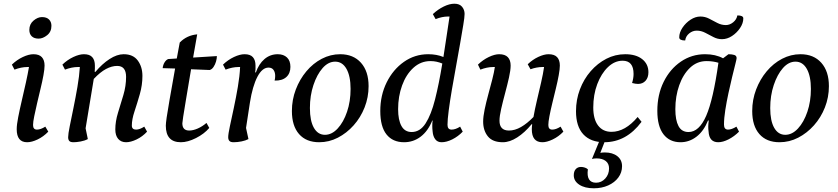

<svg xmlns="http://www.w3.org/2000/svg" viewBox="-20 -754 4515 1034"><path d="M126 12Q70 12 70 -58Q70 -82 78 -123Q86 -164 97.5 -213Q109 -262 119.5 -309.5Q130 -357 136 -393Q131 -393 126 -393Q111 -393 93.5 -389.5Q76 -386 58 -379L44 -406Q71 -432 103 -447Q135 -462 160 -462Q191 -462 205.5 -446Q220 -430 220 -401Q220 -382 214 -349Q208 -316 198.5 -277Q189 -238 180 -199Q171 -160 164.5 -128.5Q158 -97 158 -81Q158 -56 179 -56Q199 -56 224 -72L240 -45Q214 -18 182.5 -3Q151 12 126 12ZM188 -546Q164 -546 151 -558.5Q138 -571 138 -593Q138 -624 160.5 -643Q183 -662 206 -662Q231 -662 244 -649Q257 -636 257 -615Q257 -583 234 -564.5Q211 -546 188 -546Z M376 12Q359 12 353 5Q347 -2 347 -15Q347 -32 355.5 -74Q364 -116 375.5 -172Q387 -228 397 -286Q407 -344 410 -393Q404 -393 398 -393Q383 -393 365.5 -389.5Q348 -386 330 -379L316 -406Q343 -432 375 -447Q407 -462 432 -462Q463 -462 477 -446Q491 -430 491 -401Q491 -393 491 -384.5Q491 -376 490 -367H494Q530 -410 570 -436Q610 -462 646 -462Q697 -462 722 -428Q747 -394 747 -345Q747 -296 733 -247Q719 -198 704.5 -154.5Q690 -111 690 -78Q690 -56 713 -56Q732 -56 757 -72L772 -45Q747 -18 715.5 -3Q684 12 659 12Q632 12 616.5 -6Q601 -24 601 -57Q601 -100 615.5 -147Q630 -194 644.5 -242.5Q659 -291 659 -340Q659 -399 611 -399Q582 -399 551 -382.5Q520 -366 485 -329L441 -63L453 -5Q436 4 414 8Q392 12 376 12Z M954 12Q873 12 873 -77Q873 -89 877.5 -121Q882 -153 893 -215.5Q904 -278 923 -385L856 -387Q858 -405 866.5 -418.5Q875 -432 886 -436L932 -439L948 -525Q986 -564 1042 -569Q1036 -535 1030.5 -503.5Q1025 -472 1020 -444L1148 -452Q1148 -439 1143.5 -423Q1139 -407 1130 -393.5Q1121 -380 1109 -377L1009 -381Q992 -279 981.5 -217Q971 -155 966.5 -125Q962 -95 962 -90Q962 -51 999 -51Q1020 -51 1045 -62Q1070 -73 1092 -92L1107 -65Q1080 -33 1035.5 -10.5Q991 12 954 12Z M1238 12Q1222 12 1215.5 5Q1209 -2 1209 -15Q1209 -32 1218 -74Q1227 -116 1239 -172Q1251 -228 1261 -286.5Q1271 -345 1273 -393Q1268 -393 1263 -393Q1248 -393 1230.5 -389.5Q1213 -386 1195 -379L1181 -406Q1208 -432 1240 -447Q1272 -462 1297 -462Q1328 -462 1342 -446Q1356 -430 1356 -401Q1356 -393 1356 -384Q1356 -375 1354 -364H1358Q1374 -410 1404.5 -436Q1435 -462 1476 -462Q1507 -462 1525.5 -444.5Q1544 -427 1544 -394Q1544 -359 1522 -339Q1500 -319 1459 -320Q1462 -333 1462 -345Q1462 -365 1453 -377.5Q1444 -390 1426 -390Q1392 -390 1366 -340Q1340 -290 1326 -202L1305 -65L1318 -5Q1303 3 1281 7.5Q1259 12 1238 12Z M1699 12Q1629 12 1590.5 -32Q1552 -76 1552 -156Q1552 -217 1573 -272Q1594 -327 1630 -370Q1666 -413 1713 -437.5Q1760 -462 1812 -462Q1883 -462 1924 -416Q1965 -370 1965 -290Q1965 -230 1943.5 -175.5Q1922 -121 1884.5 -79Q1847 -37 1799.5 -12.5Q1752 12 1699 12ZM1730 -28Q1767 -28 1798.5 -62Q1830 -96 1849 -152Q1868 -208 1868 -275Q1868 -344 1846 -383Q1824 -422 1785 -422Q1748 -422 1717.5 -387.5Q1687 -353 1668 -296Q1649 -239 1649 -172Q1649 -103 1670.5 -65.5Q1692 -28 1730 -28Z M2156 12Q2095 12 2061.5 -30Q2028 -72 2028 -156Q2028 -241 2062.5 -310.5Q2097 -380 2155.5 -421Q2214 -462 2286 -462Q2332 -462 2368 -447Q2376 -497 2384 -552Q2392 -607 2401 -665Q2397 -665 2392 -665Q2377 -665 2360 -661.5Q2343 -658 2326 -651L2311 -678Q2339 -704 2370 -719Q2401 -734 2427 -734Q2455 -734 2468.5 -717.5Q2482 -701 2482 -679Q2482 -662 2475 -620Q2468 -578 2458 -520Q2448 -462 2436 -397Q2424 -332 2413.5 -270.5Q2403 -209 2396.5 -159Q2390 -109 2390 -82Q2390 -56 2412 -56Q2433 -56 2458 -72L2472 -45Q2447 -19 2416 -3.5Q2385 12 2358 12Q2336 12 2324 -4Q2312 -20 2310 -45Q2306 -78 2310 -105H2308Q2285 -48 2245.5 -18Q2206 12 2156 12ZM2124 -166Q2124 -108 2142 -75.5Q2160 -43 2197 -43Q2242 -43 2272 -89.5Q2302 -136 2323 -219Q2344 -302 2362 -412Q2347 -418 2331.5 -421.5Q2316 -425 2298 -425Q2246 -425 2206.5 -389Q2167 -353 2145.5 -294Q2124 -235 2124 -166Z M2688 12Q2633 12 2607.5 -19.5Q2582 -51 2582 -99Q2582 -126 2590 -164.5Q2598 -203 2609.5 -245Q2621 -287 2631 -326Q2641 -365 2645 -393Q2641 -393 2635 -393Q2619 -393 2602 -389.5Q2585 -386 2567 -379L2554 -406Q2581 -432 2612.5 -447Q2644 -462 2668 -462Q2700 -462 2715 -446Q2730 -430 2730 -401Q2730 -376 2721 -336Q2712 -296 2700 -251.5Q2688 -207 2679 -167.5Q2670 -128 2670 -104Q2670 -51 2721 -51Q2753 -51 2786 -70Q2819 -89 2853 -124Q2860 -164 2871.5 -213Q2883 -262 2894 -309.5Q2905 -357 2910 -393Q2906 -393 2900 -393Q2886 -393 2869.5 -390Q2853 -387 2837 -381L2822 -408Q2848 -433 2879 -447.5Q2910 -462 2934 -462Q2966 -462 2980.5 -446Q2995 -430 2995 -401Q2995 -382 2989 -349Q2983 -316 2973.5 -277Q2964 -238 2954.5 -199Q2945 -160 2939 -128.5Q2933 -97 2933 -81Q2933 -56 2954 -56Q2974 -56 2999 -72L3014 -45Q2988 -18 2956.5 -3Q2925 12 2901 12Q2844 12 2844 -58Q2844 -69 2846 -85H2843Q2806 -40 2765.5 -14Q2725 12 2688 12Z M3234 12Q3161 12 3121.5 -30.5Q3082 -73 3082 -155Q3082 -217 3103 -272.5Q3124 -328 3161 -370.5Q3198 -413 3245.5 -437.5Q3293 -462 3347 -462Q3405 -462 3438.5 -435.5Q3472 -409 3472 -365Q3472 -336 3456.5 -319Q3441 -302 3416 -302Q3403 -302 3384 -307Q3392 -333 3392 -356Q3392 -427 3333 -427Q3290 -427 3254 -392.5Q3218 -358 3196.5 -301Q3175 -244 3175 -175Q3175 -112 3201 -78Q3227 -44 3273 -44Q3347 -44 3414 -124L3435 -98Q3353 12 3234 12ZM3178 260Q3129 260 3099.5 240.5Q3070 221 3070 190Q3070 169 3080.5 157Q3091 145 3109 145Q3119 145 3129.5 148.5Q3140 152 3146 158Q3141 193 3152 211.5Q3163 230 3190 230Q3219 230 3239.5 207.5Q3260 185 3260 153Q3260 127 3242 113Q3224 99 3193 99Q3179 99 3168 102L3210 0H3240L3213 69Q3226 67 3237 67Q3279 67 3304.5 87Q3330 107 3330 141Q3330 175 3310 202Q3290 229 3255.5 244.5Q3221 260 3178 260Z M3645 12Q3586 12 3553 -31Q3520 -74 3520 -157Q3520 -244 3554 -313Q3588 -382 3646.5 -422Q3705 -462 3777 -462Q3834 -462 3874 -440L3903 -462Q3922 -462 3934.5 -458Q3947 -454 3947 -441Q3947 -436 3940 -408.5Q3933 -381 3923 -340Q3913 -299 3903 -252.5Q3893 -206 3886 -161.5Q3879 -117 3879 -83Q3879 -56 3901 -56Q3920 -56 3946 -72L3960 -45Q3934 -19 3903.5 -3.5Q3873 12 3848 12Q3799 12 3796 -46Q3792 -70 3797 -105H3793Q3770 -48 3731 -18Q3692 12 3645 12ZM3617 -166Q3617 -107 3634 -75Q3651 -43 3688 -43Q3745 -43 3783 -130Q3821 -217 3849 -416Q3836 -420 3820 -422.5Q3804 -425 3785 -425Q3734 -425 3696.5 -389.5Q3659 -354 3638 -295Q3617 -236 3617 -166ZM3670 -536Q3638 -536 3638 -553Q3638 -579 3655.5 -605Q3673 -631 3699 -648Q3725 -665 3752 -665Q3777 -665 3799 -653.5Q3821 -642 3843 -630.5Q3865 -619 3889 -619Q3910 -619 3928.5 -634Q3947 -649 3951 -671Q3983 -671 3983 -655Q3983 -629 3965.5 -603Q3948 -577 3922 -560Q3896 -543 3868 -543Q3844 -543 3822 -554.5Q3800 -566 3778 -577.5Q3756 -589 3732 -589Q3710 -589 3691.5 -574Q3673 -559 3670 -536Z M4178 12Q4108 12 4069.5 -32Q4031 -76 4031 -156Q4031 -217 4052 -272Q4073 -327 4109 -370Q4145 -413 4192 -437.5Q4239 -462 4291 -462Q4362 -462 4403 -416Q4444 -370 4444 -290Q4444 -230 4422.5 -175.5Q4401 -121 4363.5 -79Q4326 -37 4278.5 -12.5Q4231 12 4178 12ZM4209 -28Q4246 -28 4277.5 -62Q4309 -96 4328 -152Q4347 -208 4347 -275Q4347 -344 4325 -383Q4303 -422 4264 -422Q4227 -422 4196.5 -387.5Q4166 -353 4147 -296Q4128 -239 4128 -172Q4128 -103 4149.5 -65.5Q4171 -28 4209 -28Z"/></svg>

Font: Petrona Medium
Style: Italic
Weight: 500
Italic angle: -9°
Designer: Ringo R. Seeber
Foundry: Ringo R. Seeber
Version: Version 2.001; ttfautohint (v1.8.3)